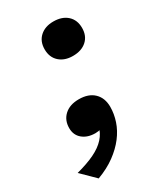

<svg xmlns="http://www.w3.org/2000/svg" viewBox="-206 -611 758 880"><g transform="rotate(-30 173.0 -170.5)"><path d="M327 -443Q327 -401 300 -376.5Q273 -352 227 -352Q183 -352 156 -376.5Q129 -401 129 -443Q129 -485 156 -509.5Q183 -534 227 -534Q273 -534 300 -509.5Q327 -485 327 -443ZM48 193 -23 123Q34 108 73.5 89Q113 70 136.5 44Q160 18 168 -16Q173 -24 178.5 -25.5Q184 -27 188.5 -24.5Q193 -22 194 -15Q183 -4 169.5 1Q156 6 139 6Q98 6 72 -15.5Q46 -37 46 -74Q46 -116 74 -141.5Q102 -167 150 -167Q201 -167 229.5 -139.5Q258 -112 258 -65Q258 -28 245.5 9.5Q233 47 207 81Q181 115 141.5 144Q102 173 48 193Z"/></g></svg>

Font: Roboto Serif SemiBold
Style: Italic
Weight: 600
Italic angle: -10°
Version: Version 1.007